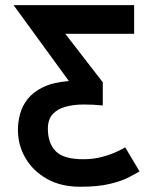

<svg xmlns="http://www.w3.org/2000/svg" viewBox="-20 -717 606 750"><path d="M293 12.5Q218 12.5 163.5 -18.2Q109 -49 79.5 -99.5Q50 -150 50 -210Q50 -241 58.5 -272.2Q67 -303.5 88.5 -330.8Q110 -358 149 -376.8Q188 -395.5 249 -400.5L33 -697H504V-585H235L381.5 -395.5V-305Q343 -309 305 -308.8Q267 -308.5 235.8 -300Q204.5 -291.5 185.8 -271Q167 -250.5 167 -214.5Q167 -157.5 197.8 -126.2Q228.5 -95 305 -95Q343.5 -95 376.2 -103.5Q409 -112 433 -123Q457 -134 469 -141.5L525 -47.5Q510 -38.5 482.8 -24.2Q455.5 -10 409.5 1.2Q363.5 12.5 293 12.5Z"/></svg>

Font: Alatsi
Style: Regular
Weight: 400
Designer: Spyros Zevelakis, Eben Sorkin
Foundry: www.sorkintype.com
Version: Version 1.008; ttfautohint (v1.8.4.7-5d5b)